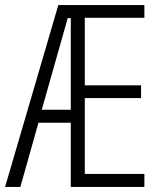

<svg xmlns="http://www.w3.org/2000/svg" viewBox="-21 -734 634 754"><path d="M546 0V-51H312V-349H533V-399H312V-664H546V-714H208L-1 0H59L130 -252H257V0ZM143 -303 245 -663H257V-303Z"/></svg>

Font: Noto Sans Georgian ExtraCondensed Light
Style: Regular
Weight: 300
Width: 2
Designer: Monotype Design Team, Akaki Razmadze
Foundry: Google LLC
Version: Version 2.005